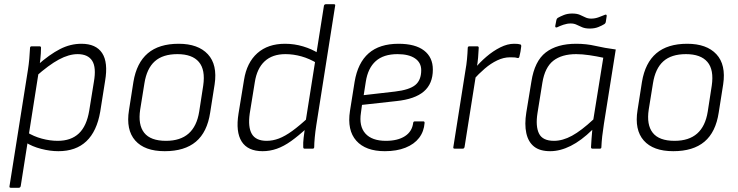

<svg xmlns="http://www.w3.org/2000/svg" viewBox="-20 -703 3488 908"><path d="M256 12Q217 12 174.5 1Q132 -10 101 -30L107 -78Q139 -58 177.5 -47.5Q216 -37 253 -37Q316 -37 353 -72Q390 -107 402 -180L424 -316Q436 -384 416 -415.5Q396 -447 347 -447Q306 -447 258.5 -421.5Q211 -396 148 -340L156 -394Q215 -446 264 -471Q313 -496 365 -496Q434 -496 463 -452Q492 -408 477 -320L454 -175Q438 -82 388.5 -35Q339 12 256 12ZM31 185Q23 185 25 177L112 -372Q116 -397 118.5 -424.5Q121 -452 122 -476Q122 -484 130 -484H167Q174 -484 174 -477Q174 -465 173 -450Q172 -435 170.5 -420Q169 -405 167 -394L163 -363L78 177Q76 185 69 185Z M759 12Q664 12 619.5 -38.5Q575 -89 590 -182L611 -316Q626 -406 679 -451Q732 -496 825 -496Q917 -496 963 -446.5Q1009 -397 995 -304L974 -171Q960 -78 906.5 -33Q853 12 759 12ZM765 -37Q833 -37 872 -71.5Q911 -106 922 -175L941 -298Q952 -373 920.5 -410Q889 -447 819 -447Q750 -447 712 -413Q674 -379 663 -309L643 -185Q632 -113 662 -75Q692 -37 765 -37Z M1222 12Q1152 12 1123 -33.5Q1094 -79 1108 -166L1134 -325Q1147 -407 1197 -451.5Q1247 -496 1328 -496Q1372 -496 1413.5 -483.5Q1455 -471 1486 -451L1481 -403Q1443 -426 1405 -436.5Q1367 -447 1330 -447Q1268 -447 1231.5 -413Q1195 -379 1185 -314L1161 -166Q1152 -102 1171 -69.5Q1190 -37 1241 -37Q1270 -37 1299 -48Q1328 -59 1362.5 -84Q1397 -109 1441 -150L1432 -98Q1392 -61 1357 -36Q1322 -11 1289 0.5Q1256 12 1222 12ZM1420 0Q1414 0 1414 -8Q1413 -27 1416 -52Q1419 -77 1422 -98L1425 -126L1512 -676Q1514 -683 1521 -683H1559Q1567 -683 1565 -676L1476 -112Q1471 -80 1468.5 -52.5Q1466 -25 1466 -8Q1466 0 1459 0Z M1800 12Q1709 12 1665 -37.5Q1621 -87 1635 -178L1657 -316Q1672 -406 1723.5 -451Q1775 -496 1865 -496Q1944 -496 1985.5 -464Q2027 -432 2027 -374Q2027 -307 1984.5 -270.5Q1942 -234 1855 -225L1692 -207L1687 -170Q1677 -106 1708 -71.5Q1739 -37 1805 -37Q1861 -37 1895 -59Q1929 -81 1934 -122Q1935 -129 1942 -129H1982Q1988 -129 1988 -122Q1985 -81 1962 -51Q1939 -21 1897.5 -4.5Q1856 12 1800 12ZM1700 -253 1848 -270Q1916 -278 1944 -301Q1972 -324 1972 -371Q1972 -407 1942.5 -427Q1913 -447 1860 -447Q1794 -447 1757 -414Q1720 -381 1710 -317Z M2130 0Q2122 0 2124 -8L2181 -369Q2186 -396 2188.5 -423Q2191 -450 2192 -476Q2192 -484 2200 -484H2237Q2244 -484 2244 -477Q2243 -456 2241 -430.5Q2239 -405 2234 -380L2231 -349L2177 -8Q2176 -4 2174 -2Q2172 0 2168 0ZM2217 -324 2225 -379Q2249 -408 2280.5 -435Q2312 -462 2346 -479Q2380 -496 2411 -496Q2432 -496 2440 -493Q2444 -492 2444.5 -489.5Q2445 -487 2445 -484Q2444 -472 2441.5 -459Q2439 -446 2436 -434Q2434 -427 2426 -429Q2420 -431 2412 -431.5Q2404 -432 2392 -432Q2362 -432 2331.5 -417.5Q2301 -403 2272.5 -378.5Q2244 -354 2217 -324Z M2582 12Q2533 12 2505.5 -10Q2478 -32 2469 -73.5Q2460 -115 2469 -171L2493 -317Q2508 -414 2561 -455Q2614 -496 2705 -496Q2753 -496 2796 -486Q2839 -476 2892 -469L2836 -117Q2831 -85 2828 -58.5Q2825 -32 2824 -7Q2824 0 2817 0H2782Q2775 0 2775 -7Q2776 -26 2777.5 -47Q2779 -68 2781 -89Q2729 -38 2679 -13Q2629 12 2582 12ZM2600 -37Q2641 -37 2685 -61Q2729 -85 2786 -138L2833 -430Q2801 -437 2767 -442Q2733 -447 2705 -447Q2637 -447 2597 -416Q2557 -385 2545 -312L2522 -169Q2512 -106 2529 -71.5Q2546 -37 2600 -37ZM2769 -568Q2748 -568 2733.5 -574Q2719 -580 2707 -586Q2695 -592 2679 -592Q2662 -592 2644.5 -586Q2627 -580 2615 -574Q2610 -572 2607.5 -574Q2605 -576 2606 -581L2611 -607Q2612 -614 2617 -618Q2629 -625 2646.5 -632Q2664 -639 2686 -639Q2708 -639 2722 -633Q2736 -627 2748 -621Q2760 -615 2776 -615Q2794 -615 2811.5 -621.5Q2829 -628 2841 -633Q2845 -635 2847.5 -633Q2850 -631 2849 -626L2845 -600Q2844 -593 2838 -589Q2827 -582 2809.5 -575Q2792 -568 2769 -568Z M3164 12Q3069 12 3024.5 -38.5Q2980 -89 2995 -182L3016 -316Q3031 -406 3084 -451Q3137 -496 3230 -496Q3322 -496 3368 -446.5Q3414 -397 3400 -304L3379 -171Q3365 -78 3311.5 -33Q3258 12 3164 12ZM3170 -37Q3238 -37 3277 -71.5Q3316 -106 3327 -175L3346 -298Q3357 -373 3325.5 -410Q3294 -447 3224 -447Q3155 -447 3117 -413Q3079 -379 3068 -309L3048 -185Q3037 -113 3067 -75Q3097 -37 3170 -37Z"/></svg>

Font: Sofia Sans Light
Style: Italic
Weight: 300
Italic angle: -9°
Version: Version 4.100-B